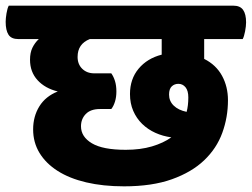

<svg xmlns="http://www.w3.org/2000/svg" viewBox="-70 -640 889 678"><path d="M651 -502V-432Q693 -411 714 -372.5Q735 -334 735 -286Q735 -226 715 -171Q695 -116 651 -74Q607 -32 537 -7Q467 18 368 18Q294 18 234.5 4Q175 -10 133.5 -36.5Q92 -63 69.5 -100Q47 -137 47 -183Q47 -229 69 -264.5Q91 -300 134 -317Q89 -328 62.5 -357Q36 -386 36 -429Q36 -454 44.5 -471.5Q53 -489 67 -502H-5Q-30 -502 -40 -517.5Q-50 -533 -50 -563Q-50 -575 -47 -593Q-44 -611 -39 -620H754Q778 -620 788.5 -605Q799 -590 799 -561Q799 -548 795.5 -529.5Q792 -511 787 -502ZM283 -255Q250 -255 233 -237.5Q216 -220 216 -194Q216 -157 254.5 -134Q293 -111 374 -111Q426 -111 466.5 -123Q507 -135 535 -155Q505 -159 478.5 -171Q452 -183 432 -202.5Q412 -222 400.5 -248.5Q389 -275 389 -308Q389 -361 419.5 -397.5Q450 -434 501 -447V-502H247Q204 -485 204 -439Q204 -413 220.5 -397Q237 -381 263 -381H323Q331 -370 336 -354Q341 -338 341 -317Q341 -297 336 -281Q331 -265 323 -255ZM527 -306Q527 -283 543.5 -267Q560 -251 589 -245Q595 -267 595 -296Q595 -320 585 -332Q575 -344 560 -344Q546 -344 536.5 -335Q527 -326 527 -306Z"/></svg>

Font: Baloo 2 ExtraBold
Style: Regular
Weight: 800
Designer: Sarang Kulkarni and Ek Type
Foundry: Ek Type
Version: Version 1.640;hotconv 1.0.111;makeotfexe 2.5.65597; ttfautoh